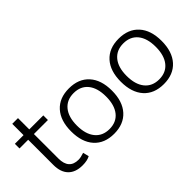

<svg xmlns="http://www.w3.org/2000/svg" viewBox="-39 -1167 1665 1665"><g transform="rotate(-45 794.0 -334.5)"><path d="M287.1 8.8Q201.2 8.8 155.3 -38.1Q109.4 -85 109.4 -173.8V-482.4H2.9V-539.1H109.4V-677.7H179.7V-539.1H351.6V-482.4H179.7V-182.6Q179.7 -50.8 295.9 -50.8Q324.2 -50.8 366.2 -65.4L379.9 -10.7Q344.7 8.8 287.1 8.8Z M423.8 -270.5Q423.8 -401.4 489.7 -474.6Q555.7 -547.9 673.8 -547.9Q792 -547.9 858.4 -474.6Q924.8 -401.4 924.8 -270.5Q924.8 -138.7 858.4 -64.9Q792 8.8 673.8 8.8Q555.7 8.8 489.7 -64.9Q423.8 -138.7 423.8 -270.5ZM495.1 -270.5Q495.1 -165 542.5 -106.9Q589.8 -48.8 673.8 -48.8Q758.8 -48.8 805.7 -106.9Q852.5 -165 852.5 -270.5Q852.5 -375 805.7 -432.6Q758.8 -490.2 673.8 -490.2Q589.8 -490.2 542.5 -432.6Q495.1 -375 495.1 -270.5Z M1033.2 -270.5Q1033.2 -401.4 1099.1 -474.6Q1165 -547.9 1283.2 -547.9Q1401.4 -547.9 1467.8 -474.6Q1534.2 -401.4 1534.2 -270.5Q1534.2 -138.7 1467.8 -64.9Q1401.4 8.8 1283.2 8.8Q1165 8.8 1099.1 -64.9Q1033.2 -138.7 1033.2 -270.5ZM1104.5 -270.5Q1104.5 -165 1151.9 -106.9Q1199.2 -48.8 1283.2 -48.8Q1368.2 -48.8 1415 -106.9Q1461.9 -165 1461.9 -270.5Q1461.9 -375 1415 -432.6Q1368.2 -490.2 1283.2 -490.2Q1199.2 -490.2 1151.9 -432.6Q1104.5 -375 1104.5 -270.5Z"/></g></svg>

Font: Min Sans Light
Style: Regular
Weight: 300
Designer: Jinseong-Kim, NotoSansCJK, Nunito
Foundry: Jinseong-Kim
Version: Version 1.400;Glyphs 3.1.2 (3151)